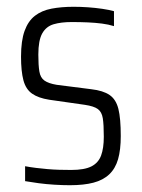

<svg xmlns="http://www.w3.org/2000/svg" viewBox="-20 -538 418 566"><path d="M186 8Q165 8 140.5 6.5Q116 5 93.5 2Q71 -1 54 -4V-48Q70 -45 86.5 -43Q103 -41 120 -39.5Q137 -38 154.5 -37.5Q172 -37 190 -37Q229 -37 249.5 -47.5Q270 -58 278 -79.5Q286 -101 286 -135Q286 -171 283 -189.5Q280 -208 268.5 -216.5Q257 -225 230 -229L125 -244Q93 -249 74.5 -262Q56 -275 49 -301.5Q42 -328 42 -371Q42 -418 52.5 -447Q63 -476 83 -491.5Q103 -507 132 -512.5Q161 -518 197 -518Q218 -518 239.5 -516.5Q261 -515 281.5 -512Q302 -509 316 -505V-461Q300 -466 280.5 -468.5Q261 -471 239 -472Q217 -473 191 -473Q160 -473 138 -466.5Q116 -460 104.5 -439.5Q93 -419 93 -377Q93 -346 96 -327.5Q99 -309 111 -300.5Q123 -292 147 -288L249 -275Q284 -271 303 -258Q322 -245 329 -217Q336 -189 336 -137Q336 -96 328 -68.5Q320 -41 302 -24Q284 -7 255.5 0.5Q227 8 186 8Z"/></svg>

Font: Saira Condensed Light
Style: Regular
Weight: 300
Width: 3
Designer: Hector Gatti with collaboration of the Omnibus-Type team
Foundry: Omnibus-Type
Version: Version 1.101